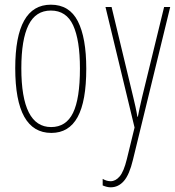

<svg xmlns="http://www.w3.org/2000/svg" viewBox="-20 -557 748 819"><path d="M199 10Q45 10 45 -266Q45 -537 197 -537Q276 -537 312 -466.5Q348 -396 348 -264Q348 -125 311 -57.5Q274 10 199 10ZM198 -15Q262 -15 291.5 -75.5Q321 -136 321 -265Q321 -386 292 -449Q263 -512 197 -512Q132 -512 101.5 -450Q71 -388 71 -266Q71 -15 198 -15ZM456 -527 549 -140Q560 -94 562.5 -79Q565 -64 566 -59H568Q574 -91 586 -142L680 -527H706L547 125Q532 188 508.5 215Q485 242 452 242Q437 242 418 234V206Q435 216 452 216Q473 216 490.5 195.5Q508 175 521 122L554 -13L430 -527Z"/></svg>

Font: Noto Sans Display Thin Cond
Style: Regular
Weight: 250
Width: 3
Designer: Monotype Design team
Foundry: Monotype Imaging Inc.
Version: Version 1.000